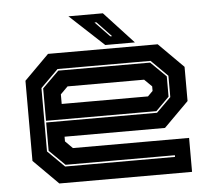

<svg xmlns="http://www.w3.org/2000/svg" viewBox="-50 -743 888 797"><g transform="rotate(-5 394.0 -344.0)"><path d="M622.5 -540 725.5 -437V-294.5L622.5 -191.5H204V-172L234.5 -141.5H718.5V0H165.5L62.5 -103V-437L165.5 -540ZM587 -474H199.5L126 -401V-137L195.5 -68H653.5V-75H198L133 -139V-257H595L655.5 -317V-406ZM584.5 -467 648.5 -404V-319.5L593 -264H133V-399L202 -467ZM553.5 -398.5H234.5L204 -368V-328H563.5L584.5 -349V-368ZM529 -556H405.5L263.5 -688H407ZM437 -590 377 -653H369L429.5 -590Z"/></g></svg>

Font: Tourney Expanded ExtraBold
Style: Regular
Weight: 800
Width: 7
Designer: Tyler Finck
Foundry: Etcetera Type Co
Version: Version 1.010; ttfautohint (v1.8.3)